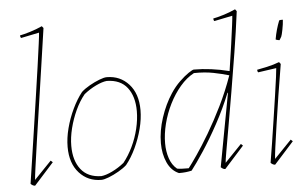

<svg xmlns="http://www.w3.org/2000/svg" viewBox="-51 -788 1390 871"><g transform="rotate(-5 644.5 -353.0)"><path d="M75 6Q65 6 55 -4Q61 -44 70.5 -107Q80 -170 91 -244.5Q102 -319 113 -393Q124 -467 133 -530.5Q142 -594 147.5 -635.5Q153 -677 153 -684L70 -667Q66 -671 66 -679Q83 -682 112.5 -691Q142 -700 168 -712L175 -703Q163 -622 150 -532Q137 -442 124 -355Q111 -268 100.5 -195Q90 -122 83.5 -75.5Q77 -29 77 -20L155 -101L164 -93Z M377 6Q316 6 276.5 -37.5Q237 -81 237 -156Q237 -196 248.5 -240.5Q260 -285 280 -327Q300 -369 324 -399Q339 -413 362 -426Q385 -439 407 -447.5Q429 -456 441 -456Q502 -456 541.5 -412.5Q581 -369 581 -294Q581 -254 569.5 -209.5Q558 -165 538.5 -123.5Q519 -82 494 -51Q480 -38 456.5 -24.5Q433 -11 411 -2.5Q389 6 377 6ZM378 -11Q399 -13 428 -27Q457 -41 483 -62Q507 -92 525.5 -130.5Q544 -169 554 -211Q564 -253 564 -291Q564 -358 533 -398Q502 -438 440 -439Q419 -437 390 -423Q361 -409 335 -388Q311 -359 293 -320Q275 -281 264.5 -239Q254 -197 254 -159Q254 -92 285.5 -52Q317 -12 378 -11Z M730 6Q695 -9 677.5 -48Q660 -87 660 -136Q660 -192 679.5 -251.5Q699 -311 730 -358Q749 -387 772 -409Q795 -431 813.5 -443.5Q832 -456 838 -456Q915 -456 999 -435Q1009 -499 1016.5 -553Q1024 -607 1028.5 -642Q1033 -677 1033 -684L950 -667Q946 -671 946 -679Q963 -682 992.5 -691Q1022 -700 1048 -712L1055 -703Q1043 -610 1028 -516.5Q1013 -423 998.5 -338Q984 -253 972 -184.5Q960 -116 952.5 -73Q945 -30 945 -22L1021 -101L1030 -93L941 6Q931 6 921 -4L983 -337L981 -338Q953 -268 916.5 -201Q880 -134 845 -81Q810 -28 788 0Q775 3 761.5 4.5Q748 6 730 6ZM776 -12Q790 -30 816.5 -68.5Q843 -107 875 -161Q907 -215 939 -280Q971 -345 996 -416Q966 -425 926 -433Q886 -441 837 -440Q803 -422 774 -388Q745 -354 723.5 -311Q702 -268 690.5 -222Q679 -176 679 -134Q679 -97 689.5 -65.5Q700 -34 723 -15Q731 -13 746.5 -12.5Q762 -12 776 -12Z M1211 -430 1128 -418Q1124 -422 1124 -430Q1141 -433 1170.5 -439.5Q1200 -446 1226 -456L1233 -447Q1221 -377 1210 -306Q1199 -235 1190 -174Q1181 -113 1175.5 -72Q1170 -31 1170 -20L1248 -101L1257 -93L1168 6Q1158 6 1148 -4Q1154 -39 1162 -90.5Q1170 -142 1178.5 -198Q1187 -254 1194.5 -305Q1202 -356 1206.5 -390Q1211 -424 1211 -430ZM1220 -559V-562Q1227 -603 1243 -644Q1246 -646 1251 -646Q1256 -646 1260 -646Q1259 -627 1254 -601.5Q1249 -576 1246 -570Q1245 -568 1241 -561.5Q1237 -555 1237 -555Q1235 -555 1230 -556Q1225 -557 1220 -559Z"/></g></svg>

Font: Labrada Thin
Style: Italic
Weight: 100
Italic angle: -7°
Designer: Mercedes Jáuregui
Foundry: Omnibus-Type Team
Version: Version 1.000; ttfautohint (v1.8.4.7-5d5b)